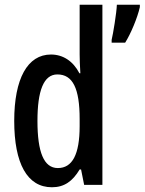

<svg xmlns="http://www.w3.org/2000/svg" viewBox="-20 -780 610 810"><path d="M199 10C251 10 286 -15 316 -65H322L335 0H412V-760H316V-550C316 -529 317 -504 319 -471H315C288 -523 245 -550 195 -550C96 -550 40 -448 40 -270C40 -90 95 10 199 10ZM570 -750V-760H473C472 -727 457 -636 451 -612V-600H508C531 -636 560 -705 570 -750ZM224 -71C165 -71 138 -138 138 -270C138 -397 164 -466 222 -466C287 -466 316 -407 316 -278V-248C316 -128 285 -71 224 -71Z"/></svg>

Font: Noto Sans Devanagari ExtraCondensed Medium
Style: Regular
Weight: 500
Width: 2
Designer: Jelle Bosma - Monotype Design Team
Foundry: Monotype Imaging Inc.
Version: Version 2.004